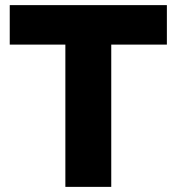

<svg xmlns="http://www.w3.org/2000/svg" viewBox="-20 -729 689 749"><path d="M235 0V-704H414V0ZM18 -555V-709H631V-555Z"/></svg>

Font: Outfit ExtraBold
Style: Regular
Weight: 800
Designer: Rodrigo Fuenzalida
Foundry: fragTYPE
Version: Version 1.100;gftools[0.9.27]